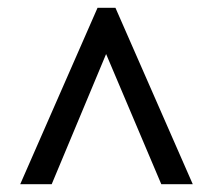

<svg xmlns="http://www.w3.org/2000/svg" viewBox="-20 -734 550 494"><path d="M32 -260H113L253 -595L395 -260H476L277 -714H231Z"/></svg>

Font: Noto Serif Tamil SemiCondensed Black
Style: Regular
Weight: 900
Width: 4
Designer: Indian Type Foundry, Tom Grace, and the Monotype Design Team
Foundry: Monotype Imaging Inc.
Version: Version 2.004